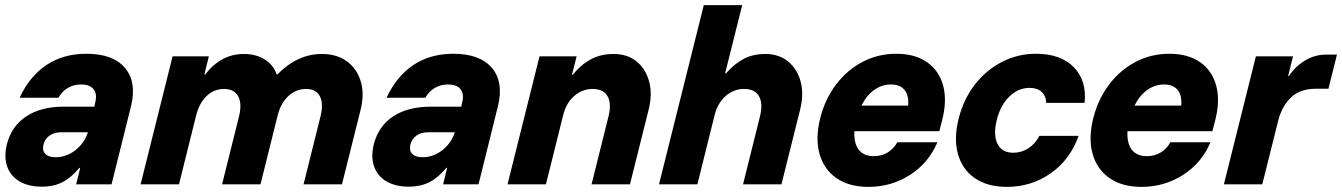

<svg xmlns="http://www.w3.org/2000/svg" viewBox="-20 -720 5243 750"><path d="M144.2 9.2Q90.8 9.2 55.8 -11.7Q20.8 -32.5 7.9 -70Q-5 -107.5 6.7 -155.8Q25 -227.5 82.5 -265.4Q140 -303.3 228.3 -303.3H348.3L352.5 -321.7Q360 -353.3 345.4 -371.7Q330.8 -390 296.7 -390Q267.5 -390 244.6 -376.2Q221.7 -362.5 208.3 -338.3H56.7Q95.8 -422.5 161.7 -466.2Q227.5 -510 317.5 -510Q421.7 -510 468.3 -454.6Q515 -399.2 491.7 -305L415.8 0H277.5L293.3 -64.2H290Q258.3 -25.8 223.8 -8.3Q189.2 9.2 144.2 9.2ZM197.5 -105.8Q225 -105.8 250 -117.9Q275 -130 294.2 -151.7Q313.3 -173.3 322.5 -200.8L323.3 -203.3H218.3Q192.5 -203.3 174.2 -190.8Q155.8 -178.3 150 -155.8Q144.2 -132.5 156.7 -119.2Q169.2 -105.8 197.5 -105.8Z M529.2 0 654.2 -500H795.8L778.3 -429.2H781.7Q843.3 -509.2 932.5 -509.2Q979.2 -509.2 1013.3 -488.3Q1047.5 -467.5 1060.8 -429.2H1063.3Q1142.5 -509.2 1236.7 -509.2Q1295.8 -509.2 1335 -480.4Q1374.2 -451.7 1389.2 -402.1Q1404.2 -352.5 1388.3 -290L1315.8 0H1165.8L1232.5 -267.5Q1244.2 -316.7 1229.2 -344.6Q1214.2 -372.5 1175 -372.5Q1135.8 -372.5 1105.8 -344.2Q1075.8 -315.8 1064.2 -267.5L997.5 0H847.5L914.2 -267.5Q925.8 -316.7 910 -344.6Q894.2 -372.5 855 -372.5Q815.8 -372.5 787.1 -345Q758.3 -317.5 745.8 -267.5L679.2 0Z M1577.5 9.2Q1524.2 9.2 1489.2 -11.7Q1454.2 -32.5 1441.2 -70Q1428.3 -107.5 1440 -155.8Q1458.3 -227.5 1515.8 -265.4Q1573.3 -303.3 1661.7 -303.3H1781.7L1785.8 -321.7Q1793.3 -353.3 1778.8 -371.7Q1764.2 -390 1730 -390Q1700.8 -390 1677.9 -376.2Q1655 -362.5 1641.7 -338.3H1490Q1529.2 -422.5 1595 -466.2Q1660.8 -510 1750.8 -510Q1855 -510 1901.7 -454.6Q1948.3 -399.2 1925 -305L1849.2 0H1710.8L1726.7 -64.2H1723.3Q1691.7 -25.8 1657.1 -8.3Q1622.5 9.2 1577.5 9.2ZM1630.8 -105.8Q1658.3 -105.8 1683.3 -117.9Q1708.3 -130 1727.5 -151.7Q1746.7 -173.3 1755.8 -200.8L1756.7 -203.3H1651.7Q1625.8 -203.3 1607.5 -190.8Q1589.2 -178.3 1583.3 -155.8Q1577.5 -132.5 1590 -119.2Q1602.5 -105.8 1630.8 -105.8Z M1962.5 0 2087.5 -500H2232.5L2214.2 -428.3H2217.5Q2249.2 -467.5 2287.9 -488.3Q2326.7 -509.2 2376.7 -509.2Q2430.8 -509.2 2466.7 -480Q2502.5 -450.8 2515.8 -401.2Q2529.2 -351.7 2513.3 -290L2440.8 0H2290.8L2357.5 -267.5Q2369.2 -316.7 2352.9 -344.6Q2336.7 -372.5 2295 -372.5Q2254.2 -372.5 2222.5 -344.6Q2190.8 -316.7 2179.2 -267.5L2112.5 0Z M2554.2 0 2729.2 -700H2879.2L2812.5 -433.3H2815.8Q2847.5 -470 2884.2 -489.6Q2920.8 -509.2 2969.2 -509.2Q3022.5 -509.2 3058.3 -480Q3094.2 -450.8 3107.5 -401.2Q3120.8 -351.7 3105 -290L3032.5 0H2882.5L2949.2 -267.5Q2960.8 -316.7 2944.6 -344.6Q2928.3 -372.5 2886.7 -372.5Q2845.8 -372.5 2814.2 -344.6Q2782.5 -316.7 2770.8 -267.5L2704.2 0Z M3372.5 10Q3296.7 10 3247.5 -24.2Q3198.3 -58.3 3181.2 -119.2Q3164.2 -180 3184.2 -259.2Q3203.3 -334.2 3246.7 -390.8Q3290 -447.5 3350.4 -478.8Q3410.8 -510 3480.8 -510Q3554.2 -510 3601.2 -477.1Q3648.3 -444.2 3664.2 -385.4Q3680 -326.7 3660 -249.2L3649.2 -207.5H3317.5Q3315 -160 3334.6 -135Q3354.2 -110 3393.3 -110Q3423.3 -110 3447.1 -124.2Q3470.8 -138.3 3485 -164.2H3641.7Q3607.5 -83.3 3534.6 -36.7Q3461.7 10 3372.5 10ZM3345 -307.5H3527.5Q3530.8 -347.5 3513.3 -368.8Q3495.8 -390 3460 -390Q3425 -390 3395 -368.8Q3365 -347.5 3345 -307.5Z M3913.3 10Q3837.5 10 3788.3 -23.8Q3739.2 -57.5 3722.1 -117.9Q3705 -178.3 3725 -257.5Q3744.2 -333.3 3788.3 -390Q3832.5 -446.7 3894.2 -478.3Q3955.8 -510 4026.7 -510Q4123.3 -510 4174.6 -457.5Q4225.8 -405 4216.7 -318.3H4066.7Q4065.8 -345.8 4048.8 -361.2Q4031.7 -376.7 4001.7 -376.7Q3957.5 -376.7 3922.5 -342.5Q3887.5 -308.3 3873.3 -250Q3859.2 -191.7 3876.7 -157.5Q3894.2 -123.3 3938.3 -123.3Q3970 -123.3 3997.1 -140.8Q4024.2 -158.3 4040 -189.2H4193.3Q4160 -95.8 4084.2 -42.9Q4008.3 10 3913.3 10Z M4439.2 10Q4363.3 10 4314.2 -24.2Q4265 -58.3 4247.9 -119.2Q4230.8 -180 4250.8 -259.2Q4270 -334.2 4313.3 -390.8Q4356.7 -447.5 4417.1 -478.8Q4477.5 -510 4547.5 -510Q4620.8 -510 4667.9 -477.1Q4715 -444.2 4730.8 -385.4Q4746.7 -326.7 4726.7 -249.2L4715.8 -207.5H4384.2Q4381.7 -160 4401.2 -135Q4420.8 -110 4460 -110Q4490 -110 4513.8 -124.2Q4537.5 -138.3 4551.7 -164.2H4708.3Q4674.2 -83.3 4601.2 -36.7Q4528.3 10 4439.2 10ZM4411.7 -307.5H4594.2Q4597.5 -347.5 4580 -368.8Q4562.5 -390 4526.7 -390Q4491.7 -390 4461.7 -368.8Q4431.7 -347.5 4411.7 -307.5Z M4760.8 0 4885.8 -500H5030.8L5011.7 -423.3H5015Q5040.8 -461.7 5078.8 -484.2Q5116.7 -506.7 5160 -506.7H5202.5L5169.2 -373.3H5120Q5058.3 -373.3 5022.9 -339.2Q4987.5 -305 4973.3 -250L4910.8 0Z"/></svg>

Font: Funnel Sans Light ExtraBold
Style: Italic
Weight: 800
Italic angle: -14.036°
Version: Version 1.000